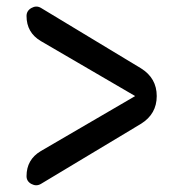

<svg xmlns="http://www.w3.org/2000/svg" viewBox="-20 -588 540 576"><path d="M102.5 -134.8 383.8 -298.8Q384.8 -298.8 384.8 -299.8Q384.8 -300.8 383.8 -300.8L102.5 -464.8Q59.6 -490.2 59.6 -540Q59.6 -555.7 74.2 -564Q88.9 -572.3 102.5 -564.5L403.3 -382.8Q450.2 -353.5 450.2 -299.8Q450.2 -246.1 403.3 -216.8L102.5 -36.1Q88.9 -28.3 74.2 -36.1Q59.6 -43.9 59.6 -59.6Q59.6 -109.4 102.5 -134.8Z"/></svg>

Font: Rounded-X Mgen+ 2m medium
Style: Regular
Weight: 500
Designer: [Source Han Sans]
Ryoko NISHIZUKA  (kana & ideographs); Paul D. Hunt (Latin, Greek & Cyrillic); Wenlong ZHANG  (bopomofo
Version: Version 1.059.20150602